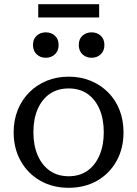

<svg xmlns="http://www.w3.org/2000/svg" viewBox="-20 -884 653 914"><path d="M568 -254Q568 -177 534.5 -117Q501 -57 442 -23.5Q383 10 307 10Q231 10 172 -23.5Q113 -57 79 -117Q45 -177 45 -254Q45 -312 64.5 -360.5Q84 -409 119.5 -444.5Q155 -480 202.5 -499.5Q250 -519 307 -519Q364 -519 411.5 -499.5Q459 -480 494.5 -444.5Q530 -409 549 -360.5Q568 -312 568 -254ZM139 -254Q139 -192 159.5 -144.5Q180 -97 217.5 -71Q255 -45 307 -45Q359 -45 396 -71Q433 -97 453.5 -144.5Q474 -192 474 -254Q474 -318 453.5 -365Q433 -412 396 -437.5Q359 -463 307 -463Q255 -463 217.5 -437.5Q180 -412 159.5 -365Q139 -318 139 -254ZM259 -670Q259 -642 241.5 -625.5Q224 -609 198 -609Q172 -609 154.5 -625.5Q137 -642 137 -670Q137 -698 154.5 -714Q172 -730 198 -730Q224 -730 241.5 -714Q259 -698 259 -670ZM477 -670Q477 -642 459.5 -625.5Q442 -609 416 -609Q390 -609 372.5 -625.5Q355 -642 355 -670Q355 -698 372.5 -714Q390 -730 416 -730Q442 -730 459.5 -714Q477 -698 477 -670ZM162 -864H452V-801H162Z"/></svg>

Font: Roboto Serif 28pt
Style: Regular
Weight: 400
Designer: Greg Gazdowicz
Foundry: Commercial Type
Version: Version 1.008